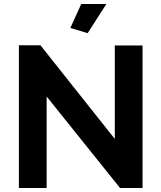

<svg xmlns="http://www.w3.org/2000/svg" viewBox="-20 -935 803 955"><path d="M416 -770 330 -796 384 -915H509ZM212 -455V0H74V-710H181L551 -244V-709H689V0H577Z"/></svg>

Font: Oxford Sans
Style: Bold
Weight: 700
Designer: Matt McInerney, Pablo Impallari, Rodrigo Fuenzalida
Foundry: Matt McInerney, Pablo Impallari, Rodrigo Fuenzalida
Version: Version 3.000g; ttfautohint (v1.5) -l 8 -r 28 -G 28 -x 14 -D